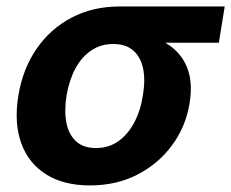

<svg xmlns="http://www.w3.org/2000/svg" viewBox="-20 -561 713 592"><path d="M257.3 10.7Q175.8 10.7 121.6 -23.7Q67.4 -58.1 45.2 -120.4Q22.9 -182.6 36.6 -266.1Q50.3 -349.1 93 -410.9Q135.7 -472.7 201.2 -506.8Q266.6 -541 348.1 -541H672.9L654.8 -429.2H419.9L329.1 -425.3Q291 -425.3 261.5 -405.5Q231.9 -385.7 212.6 -350.1Q193.4 -314.5 185.1 -266.1Q177.7 -218.8 184.8 -182.4Q191.9 -146 214.6 -125.2Q237.3 -104.5 275.9 -104.5Q314.5 -104.5 344 -125Q373.5 -145.5 393.3 -182.1Q413.1 -218.8 420.4 -266.1Q428.7 -314.5 421.1 -350.1Q413.6 -385.7 390.6 -405.5Q367.7 -425.3 329.6 -425.3L335.9 -463.4Q394 -463.4 440.4 -450Q486.8 -436.5 517.8 -408.9Q548.8 -381.3 561.3 -339.8Q573.7 -298.3 564.5 -242.2Q552.7 -170.4 510.7 -113.3Q468.8 -56.2 403.8 -22.7Q338.9 10.7 257.3 10.7Z"/></svg>

Font: Inter 17pt
Style: Bold Italic
Weight: 700
Italic angle: -9.3988°
Version: Version 4.001;git-66647c0bb